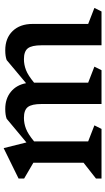

<svg xmlns="http://www.w3.org/2000/svg" viewBox="224 -814 590 1079"><g transform="rotate(-90 519.5 -275.0)"><path d="M994 0H804V-337Q804 -392 787 -414Q770 -436 726 -436Q695 -436 665 -424.5Q635 -413 594 -379V-75L684 -40L664 0H474V-337Q474 -392 457 -414Q440 -436 396 -436Q365 -436 335 -424.5Q305 -413 264 -379V-75L354 -40L334 0H55V-31L144 -101V-383L55 -435V-466L226 -550L258 -422L391 -533Q412 -541 446 -541Q504 -541 542.5 -509.5Q581 -478 591 -424L721 -533Q742 -541 776 -541Q844 -541 884 -499.5Q924 -458 924 -387V-75L1014 -40Z"/></g></svg>

Font: Inknut
Style: Antiqua
Weight: 400
Designer: Claus Eggers Srensen
Foundry: Claus Eggers Srensen
Version: Version 1.000; ttfautohint (v1.2) -l 7 -r 28 -G 50 -x 13 -D 